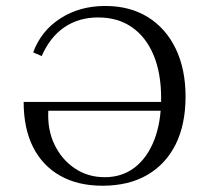

<svg xmlns="http://www.w3.org/2000/svg" viewBox="-20 -602 692 634"><path d="M318.5 11.3Q237.1 11.3 178.6 -21.8Q120.2 -54.8 89.1 -116.5Q58.1 -178.2 58.1 -265.3H543.5L544.4 -236.3H139.5Q136.3 -173.4 160.1 -124.2Q183.9 -75 227 -46Q270.2 -16.9 325.8 -16.9Q383.1 -16.9 424.6 -48.8Q466.1 -80.6 489.1 -139.1Q512.1 -197.6 512.1 -277.4Q512.1 -360.5 487.1 -420.2Q462.1 -479.8 415.7 -512.1Q369.4 -544.4 304 -544.4Q240.3 -544.4 192.7 -512.1Q145.2 -479.8 117.7 -416.9L89.5 -429Q116.1 -500.8 179.8 -541.5Q243.5 -582.3 327.4 -582.3Q408.9 -582.3 468.1 -545.6Q527.4 -508.9 560.1 -441.5Q592.7 -374.2 592.7 -283.1Q592.7 -191.1 560.1 -125.4Q527.4 -59.7 466.1 -24.2Q404.8 11.3 318.5 11.3Z"/></svg>

Font: Playfair 5pt SemiExpanded Light Light
Style: Regular
Weight: 300
Version: Version 2.203